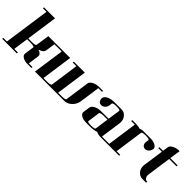

<svg xmlns="http://www.w3.org/2000/svg" viewBox="145 -1628 2565 2565"><g transform="rotate(45 1427.5 -346.0)"><path d="M0 0 2.9 -19H71.8L165 -672.9H96.2L99.1 -691.9H307.1L244.1 -250H313Q380.9 -250 383.8 -269L412.1 -460.9H618.2L615.2 -441.9H545.9L526.9 -308.1Q521 -263.2 446.8 -240.2Q507.8 -220.2 507.8 -181.2Q507.8 -180.7 506.8 -172.9L484.9 -19H555.2L551.8 0H482.9Q423.8 0 389.2 -22Q356.9 -41.5 356.9 -69.8V-77.1L376 -210.9Q378.9 -229.5 310.1 -231H241.2L210.9 -19H279.8L276.9 0Z M614.7 -441.9 616.7 -460.9H824.7L761.7 -19H831.5Q900.9 -19 903.8 -38.1L960.9 -441.9H891.6L895 -460.9H1101.6L1038.6 -19H1106.9Q1176.8 -19 1179.7 -38.1L1229 -384.8Q1233.4 -415.5 1277.8 -439Q1319.8 -460.9 1378.9 -460.9H1447.8L1444.8 -441.9H1376L1335 -153.8Q1326.2 -90.8 1278.8 -44.9Q1232.4 0 1173.8 0H620.6L683.6 -441.9Z M1460.4 -69.8V-77.1L1474.6 -172.9Q1479 -205.1 1522.5 -228Q1564.5 -250 1623.5 -250H1762.2L1787.6 -422.9Q1790.5 -441.9 1720.2 -441.9Q1651.4 -441.9 1648.4 -422.9L1643.6 -384.8Q1639.2 -352.5 1615.2 -330.1Q1591.8 -308.1 1562.5 -308.1Q1534.2 -308.1 1516.6 -330.1Q1503.4 -346.7 1503.4 -371.1Q1503.4 -379.9 1504.4 -384.8Q1508.8 -416 1552.2 -439Q1594.2 -460.9 1654.3 -460.9H1792.5Q1850.1 -460.9 1883.3 -416Q1910.2 -380.4 1910.2 -334Q1910.2 -325.7 1908.2 -308.1L1867.2 -19H1936.5L1933.6 0H1864.3Q1812.5 0 1778.3 -18.1Q1735.8 0 1657.2 0H1588.4Q1529.3 0 1493.2 -22Q1460.4 -41.5 1460.4 -69.8ZM1593.3 -38.1Q1590.3 -19 1660.2 -19Q1729.5 -19 1732.4 -38.1L1759.3 -231H1690.4Q1621.1 -231 1618.2 -210.9Z M1933.1 0 1936 -19H2004.9L2064.9 -441.9H1996.1L1999 -460.9H2067.9Q2114.3 -460.9 2146 -448.2Q2173.3 -460.9 2206.1 -460.9H2344.2Q2401.9 -460.9 2438 -438Q2471.2 -418 2471.2 -391.1Q2471.2 -390.1 2470.7 -387.5Q2470.2 -384.8 2470.2 -383.8Q2465.8 -353 2442.9 -330.1Q2420.9 -308.1 2391.1 -308.1Q2362.3 -308.1 2346.2 -330.1Q2333 -346.7 2333 -371.1Q2333 -379.9 2334 -384.8L2340.3 -422.9Q2343.3 -441.9 2272.9 -441.9Q2204.1 -441.9 2201.2 -422.9L2144 -19H2212.9L2210 0Z M2507.8 -441.9 2509.8 -460.9H2578.6L2589.8 -538.1Q2594.2 -569.8 2637.7 -592.8Q2680.7 -615.2 2738.8 -615.2L2716.8 -460.9H2855L2853 -441.9H2713.9L2665 -96.2Q2664.1 -91.3 2664.1 -83Q2664.1 -59.6 2676.8 -42Q2693.8 -19 2722.7 -19L2719.7 0H2651.9Q2595.7 0 2561 -44.9Q2533.7 -81.1 2533.7 -127.9Q2533.7 -136.2 2535.6 -153.8L2576.7 -441.9Z"/></g></svg>

Font: Hjet
Style: Italic
Weight: 400
Designer: T. Christopher White
Version: Version 1.2